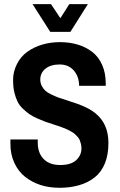

<svg xmlns="http://www.w3.org/2000/svg" viewBox="-20 -897 583 930"><path d="M137.7 -877.1H226.8L272.4 -808.9L315.8 -877.1H405.7L321 -742.8H223.3ZM492.2 -492.2V-481.3H363.2Q363.2 -525.6 337.7 -555.2Q312.3 -584.7 268.9 -584.7Q225.5 -584.7 200.3 -564.3Q175.1 -543.9 175.1 -511.7Q175.1 -494.8 182.5 -480.7Q189.8 -466.6 199.8 -457.4Q209.8 -448.3 229.4 -439Q248.9 -429.6 263.2 -424.4Q277.6 -419.2 327.5 -403.3Q377.5 -387.5 408.8 -370.5Q485.7 -328.8 500.9 -250.2Q505.2 -228.9 505.2 -204.6Q505.2 -147.3 487.8 -104.9Q470.5 -62.6 437.9 -37.1Q405.3 -11.7 362.3 0.4Q319.3 12.6 268.5 12.6Q217.6 12.6 175.7 -1.1Q133.8 -14.8 101.2 -40.8Q68.6 -66.9 49.5 -107.9Q30.4 -149 30.4 -200.3V-221.5H162.9V-205.5Q162.9 -156.4 191.1 -127.1Q219.4 -97.7 271.5 -97.7Q323.6 -97.7 349 -121.2Q374.5 -144.7 374.5 -178.1Q374.5 -189.8 371.9 -200.3Q369.2 -210.7 366 -218.9Q362.7 -227.2 355.1 -235Q347.5 -242.8 341.9 -248.3Q336.2 -253.7 324.5 -260Q312.8 -266.3 306 -269.8Q299.3 -273.2 284.5 -278.7Q269.8 -284.1 262.4 -286.7L238.5 -294.5Q212.4 -302.8 198.5 -307.8Q184.6 -312.8 160.7 -323.4Q136.8 -334.1 123.2 -343.6Q109.5 -353.2 92.1 -369.2Q74.7 -385.3 65.6 -403.6Q56.5 -421.8 50 -447.2Q43.4 -472.6 43.4 -511.1Q43.4 -549.5 61.9 -586.4Q80.4 -623.4 112.3 -646.2Q144.2 -669 184.4 -680.9Q224.6 -692.9 270.9 -692.9Q317.1 -692.9 356.4 -681.1Q395.7 -669.4 426.6 -645.7Q457.4 -622.1 474.8 -582.8Q492.2 -543.4 492.2 -492.2Z"/></svg>

Font: Puralecka Narrow
Style: Bold
Weight: 700
Designer: Hector Gatti, Marcela Romero, Pablo Cosgaya and Nicolas Silva
Version: Version 1.004;PS 001.004;hotconv 1.0.70;makeotf.lib2.5.58329